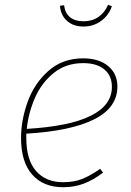

<svg xmlns="http://www.w3.org/2000/svg" viewBox="-20 -773 549 803"><path d="M90 -214V-196Q90 -104 131 -57.5Q172 -11 244 -11Q289 -11 323.5 -24.5Q358 -38 399 -67L411 -51Q370 -20 330.5 -5Q291 10 244 10Q161 10 114.5 -43Q68 -96 68 -195Q68 -271 96 -348Q124 -425 183 -477Q242 -529 328 -529Q393 -529 432 -497Q471 -465 471 -411Q471 -323 374 -274Q277 -225 90 -214ZM92 -234Q448 -255 448 -410Q448 -456 416.5 -482.5Q385 -509 328 -509Q256 -509 205 -468Q154 -427 126.5 -364.5Q99 -302 92 -234ZM231 -749 248 -751Q252 -718 273 -701Q294 -684 329 -684Q365 -684 391.5 -702Q418 -720 432 -753L448 -747Q435 -709 403 -685.5Q371 -662 329 -662Q286 -662 259.5 -686.5Q233 -711 231 -749Z"/></svg>

Font: Fira Sans Thin
Style: Italic
Weight: 250
Italic angle: -8°
Designer: Carrois Corporate & Edenspiekermann AG
Foundry: Carrois Corporate GbR & Edenspiekermann AG
Version: Version 4.203